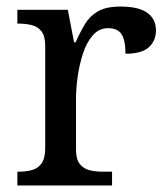

<svg xmlns="http://www.w3.org/2000/svg" viewBox="-20 -566 511 586"><path d="M33 0V-42H36Q59 -42 77.5 -47Q96 -52 107 -67.5Q118 -83 118 -114V-426Q118 -456 106.5 -470.5Q95 -485 76.5 -489.5Q58 -494 36 -494H33V-536H187L206 -437H211Q224 -467 239 -492Q254 -517 279 -531.5Q304 -546 348 -546Q403 -546 429.5 -527Q456 -508 456 -473Q456 -442 434.5 -422Q413 -402 363 -402Q363 -443 351 -461.5Q339 -480 310 -480Q282 -480 263 -458Q244 -436 233 -402Q222 -368 217 -331.5Q212 -295 212 -266V-109Q212 -80 223.5 -65.5Q235 -51 253.5 -46.5Q272 -42 294 -42H322V0Z"/></svg>

Font: Noto Serif Kannada
Style: Regular
Weight: 400
Designer: Universal Thirst, Indian Type Foundry and the Monotype Design Team
Foundry: Monotype Imaging Inc.
Version: Version 2.003